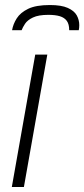

<svg xmlns="http://www.w3.org/2000/svg" viewBox="-20 -743 335 763"><path d="M27 0 120 -526H168L75 0ZM178 -723Q224 -723 249.5 -711.5Q275 -700 285 -682Q295 -664 295 -643Q295 -638 294.5 -633Q294 -628 293 -623H255Q255 -647 245.5 -660Q236 -673 218 -678.5Q200 -684 172 -684Q133 -684 111 -673.5Q89 -663 79.5 -648.5Q70 -634 66 -623H28Q32 -647 46.5 -670Q61 -693 92 -708Q123 -723 178 -723Z"/></svg>

Font: Archivo SemiBold Thin
Style: Italic
Weight: 250
Italic angle: -10°
Version: Version 2.001